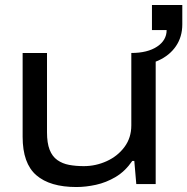

<svg xmlns="http://www.w3.org/2000/svg" viewBox="-20 -740 753 772"><path d="M287 12Q181 12 126 -35.5Q71 -83 71 -190V-527H169V-208Q169 -165 179.5 -138Q190 -111 210.5 -96.5Q231 -82 258 -77Q285 -72 317 -72Q365 -72 409 -92Q453 -112 480.5 -149Q508 -186 508 -236V-527H606V0H528L520 -93H512Q483 -51 445 -28.5Q407 -6 366 3Q325 12 287 12ZM508 -476V-527Q573 -527 611.5 -552.5Q650 -578 650 -619H591V-720H713V-642Q713 -592 687.5 -554.5Q662 -517 616.5 -496.5Q571 -476 508 -476Z"/></svg>

Font: Archivo Expanded
Style: Regular
Weight: 400
Width: 7
Designer: Hector Gatti
Foundry: Omnibus-Type
Version: Version 2.001